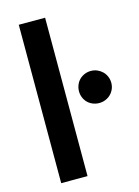

<svg xmlns="http://www.w3.org/2000/svg" viewBox="-114 -807 628 870"><g transform="rotate(-15 200.0 -371.5)"><path d="M186 -743V0H62.5V-743ZM248 -381Q248 -396.5 253.8 -410.5Q259.5 -424.5 269.5 -434.5Q279.5 -444.5 293.5 -450.5Q307.5 -456.5 323.5 -456.5Q339.5 -456.5 353.2 -450.5Q367 -444.5 377.2 -434.5Q387.5 -424.5 393.5 -410.5Q399.5 -396.5 399.5 -381Q399.5 -365 393.5 -351.2Q387.5 -337.5 377.2 -327.5Q367 -317.5 353.2 -311.8Q339.5 -306 323.5 -306Q307.5 -306 293.5 -311.8Q279.5 -317.5 269.5 -327.5Q259.5 -337.5 253.8 -351.2Q248 -365 248 -381Z"/></g></svg>

Font: LatoLatin
Style: Bold
Weight: 700
Designer: Lukasz Dziedzic with Adam Twardoch and Botio Nikoltchev
Foundry: tyPoland Lukasz Dziedzic
Version: Version 2.015; 2015-08-06; http://www.latofonts.com/